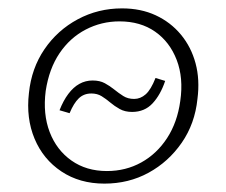

<svg xmlns="http://www.w3.org/2000/svg" viewBox="-20 -434 540 458"><path d="M229 4Q170 4 126.5 -25Q83 -54 62.5 -103Q42 -152 49 -212Q55 -271 86 -316.5Q117 -362 165.5 -388Q214 -414 271 -414Q316 -414 351.5 -397.5Q387 -381 411.5 -351.5Q436 -322 446.5 -283Q457 -244 451 -198Q445 -139 413.5 -93.5Q382 -48 334.5 -22Q287 4 229 4ZM235 -26Q280 -26 317 -46.5Q354 -67 378.5 -104.5Q403 -142 410 -193Q418 -248 401.5 -291Q385 -334 350 -358.5Q315 -383 265 -383Q222 -383 184.5 -363.5Q147 -344 122 -307Q97 -270 89 -217Q82 -162 98.5 -119Q115 -76 150.5 -51Q186 -26 235 -26ZM295 -167Q278 -167 265.5 -174Q253 -181 243 -189.5Q233 -198 222.5 -204.5Q212 -211 198 -211Q180 -211 168 -199.5Q156 -188 146 -164L122 -171Q131 -194 143 -210Q155 -226 169.5 -234Q184 -242 201 -242Q218 -242 230 -235.5Q242 -229 252.5 -220.5Q263 -212 274 -205Q285 -198 300 -198Q315 -198 327.5 -209Q340 -220 351 -248L374 -241Q363 -208 344 -187.5Q325 -167 295 -167Z"/></svg>

Font: Ysabeau ExtraLight
Style: Italic
Weight: 250
Italic angle: -12°
Version: Version 2.000;gftools[0.9.27.dev2+g8671c4b]